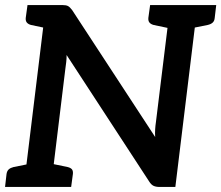

<svg xmlns="http://www.w3.org/2000/svg" viewBox="-23 -741 877 761"><path d="M71 0 159 -721H224Q239 -721 246.5 -717Q254 -713 263 -701L592 -198Q591 -214 592 -229Q593 -244 595 -257L652 -721H760L672 0H609Q595 0 585.5 -4.5Q576 -9 568 -22L241 -523Q241 -507 239.5 -495Q238 -483 236 -468L179 0ZM-3 0 3 -52Q5 -64 12 -70Q19 -76 31 -79L96 -92L97 0ZM159 0 182 -92 245 -79Q257 -76 262 -70Q267 -64 266 -52L259 0ZM186 -721 162 -629 100 -642Q89 -645 83.5 -651.5Q78 -658 79 -670L86 -721ZM672 -721 648 -629 586 -642Q575 -645 569.5 -651.5Q564 -658 565 -670L572 -721ZM834 -721 828 -670Q827 -658 820 -651.5Q813 -645 800 -642L735 -629L734 -721Z"/></svg>

Font: Aleo SemiBold
Style: Italic
Weight: 600
Italic angle: -7°
Designer: Alessio Laiso
Foundry: Alessio Laiso
Version: Version 2.001;gftools[0.9.29]